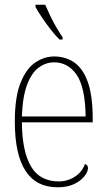

<svg xmlns="http://www.w3.org/2000/svg" viewBox="-20 -786 449 816"><path d="M233 -618Q215 -635 195 -661Q175 -687 157.5 -713Q140 -739 131 -756V-766H172Q181 -745 193.5 -719Q206 -693 220 -669Q234 -645 246 -628V-618ZM225 10Q43 10 43 -269Q43 -374 67.5 -434.5Q92 -495 130 -520.5Q168 -546 210 -546Q258 -546 295 -521Q332 -496 353 -438Q374 -380 374 -281V-266H73Q74 -143 111.5 -79Q149 -15 230 -15Q267 -15 298 -35Q329 -55 341 -89Q354 -85 354 -72Q354 -56 338.5 -36.5Q323 -17 294.5 -3.5Q266 10 225 10ZM344 -291Q342 -416 305.5 -468.5Q269 -521 210 -521Q174 -521 144 -498.5Q114 -476 95 -425.5Q76 -375 73 -291Z"/></svg>

Font: Noto Serif Condensed Thin
Style: Regular
Weight: 100
Width: 3
Designer: Monotype Design Team
Foundry: Monotype Imaging Inc.
Version: Version 2.013; ttfautohint (v1.8.4.7-5d5b)